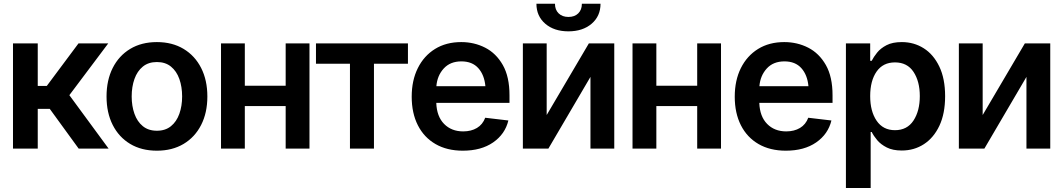

<svg xmlns="http://www.w3.org/2000/svg" viewBox="-20 -771 5516 996"><path d="M47.4 0V-545.9H175.8V-325.2H222.7L387.2 -545.9H541.5L339.8 -277.3L543.5 0H388.2L238.3 -206.1H175.8V0Z M793.9 10.7Q713.9 10.7 655.3 -24.4Q596.7 -59.6 564.7 -122.8Q532.7 -186 532.7 -270.5Q532.7 -355 564.7 -418.5Q596.7 -481.9 655.3 -517.3Q713.9 -552.7 793.9 -552.7Q873.5 -552.7 932.4 -517.3Q991.2 -481.9 1023.4 -418.5Q1055.7 -355 1055.7 -270.5Q1055.7 -186 1023.4 -122.8Q991.2 -59.6 932.4 -24.4Q873.5 10.7 793.9 10.7ZM793.9 -92.8Q837.9 -92.8 866.9 -116.5Q896 -140.1 910.4 -180.7Q924.8 -221.2 924.8 -270.5Q924.8 -320.8 910.4 -361.3Q896 -401.9 866.9 -425.5Q837.9 -449.2 793.9 -449.2Q750 -449.2 720.9 -425.5Q691.9 -401.9 677.5 -361.3Q663.1 -320.8 663.1 -270.5Q663.1 -221.2 677.5 -180.7Q691.9 -140.1 720.9 -116.5Q750 -92.8 793.9 -92.8Z M1250 -545.9V-326.2H1461.9V-545.9H1585.4V0H1461.9V-220.7H1250V0H1126.5V-545.9Z M1619.1 -440.4V-545.9H2096.2V-440.4H1919.9V0H1795.4V-440.4Z M2380.9 10.7Q2298.8 10.7 2239.3 -23.7Q2179.7 -58.1 2147.7 -121.1Q2115.7 -184.1 2115.7 -269.5Q2115.7 -354 2147.5 -417.7Q2179.2 -481.4 2236.8 -517.1Q2294.4 -552.7 2372.6 -552.7Q2439.9 -552.7 2496.8 -523.7Q2553.7 -494.6 2588.4 -433.6Q2623 -372.6 2623 -277.3V-237.3H2243.2Q2245.6 -167 2283.7 -128.2Q2321.8 -89.4 2382.8 -89.4Q2424.3 -89.4 2454.1 -107.2Q2483.9 -125 2497.1 -160.2L2617.2 -146Q2600.1 -75.2 2538.1 -32.2Q2476.1 10.7 2380.9 10.7ZM2373.5 -452.6Q2315.4 -452.6 2281.7 -415.5Q2248 -378.4 2243.7 -323.7H2498Q2492.7 -382.3 2461.2 -417.5Q2429.7 -452.6 2373.5 -452.6Z M2815.9 -174.3 3034.7 -545.9H3166.5V0H3043V-372.1L2824.7 0H2692.4V-545.9H2815.9ZM2928.7 -608.4Q2854.5 -608.4 2808.6 -647.9Q2762.7 -687.5 2762.7 -751.5H2858.9Q2858.9 -720.2 2877.9 -701.7Q2897 -683.1 2928.7 -683.1Q2960.9 -683.1 2979.7 -701.7Q2998.5 -720.2 2998.5 -751.5H3095.2Q3095.2 -687.5 3049.1 -647.9Q3002.9 -608.4 2928.7 -608.4Z M3384.8 -545.9V-326.2H3596.7V-545.9H3720.2V0H3596.7V-220.7H3384.8V0H3261.2V-545.9Z M4056.6 10.7Q3974.6 10.7 3915 -23.7Q3855.5 -58.1 3823.5 -121.1Q3791.5 -184.1 3791.5 -269.5Q3791.5 -354 3823.2 -417.7Q3855 -481.4 3912.6 -517.1Q3970.2 -552.7 4048.3 -552.7Q4115.7 -552.7 4172.6 -523.7Q4229.5 -494.6 4264.2 -433.6Q4298.8 -372.6 4298.8 -277.3V-237.3H3918.9Q3921.4 -167 3959.5 -128.2Q3997.6 -89.4 4058.6 -89.4Q4100.1 -89.4 4129.9 -107.2Q4159.7 -125 4172.9 -160.2L4293 -146Q4275.9 -75.2 4213.9 -32.2Q4151.9 10.7 4056.6 10.7ZM4049.3 -452.6Q3991.2 -452.6 3957.5 -415.5Q3923.8 -378.4 3919.4 -323.7H4173.8Q4168.5 -382.3 4137 -417.5Q4105.5 -452.6 4049.3 -452.6Z M4368.2 204.1V-545.9H4494.1V-455.6H4502Q4511.7 -475.1 4529.8 -497.8Q4547.9 -520.5 4578.9 -536.6Q4609.9 -552.7 4658.2 -552.7Q4721.2 -552.7 4772 -520.5Q4822.8 -488.3 4852.8 -425.5Q4882.8 -362.8 4882.8 -272Q4882.8 -182.1 4853.3 -119.1Q4823.7 -56.2 4772.9 -23.2Q4722.2 9.8 4657.7 9.8Q4611.3 9.8 4580.3 -5.9Q4549.3 -21.5 4530.5 -43.9Q4511.7 -66.4 4502 -86.4H4496.6V204.1ZM4622.6 -95.7Q4686 -95.7 4718.8 -145.8Q4751.5 -195.8 4751.5 -272.5Q4751.5 -348.6 4719 -397.9Q4686.5 -447.3 4622.6 -447.3Q4560.5 -447.3 4527.3 -399.7Q4494.1 -352.1 4494.1 -272.5Q4494.1 -193.4 4527.6 -144.5Q4561 -95.7 4622.6 -95.7Z M5077.6 -174.3 5296.4 -545.9H5428.2V0H5304.7V-372.1L5086.4 0H4954.1V-545.9H5077.6Z"/></svg>

Font: Inter Tight SemiBold
Style: Regular
Weight: 600
Designer: Rasmus Andersson
Foundry: rsms
Version: Version 3.004; ttfautohint (v1.8.4.7-5d5b)